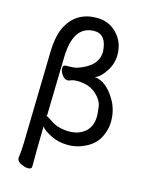

<svg xmlns="http://www.w3.org/2000/svg" viewBox="-135 -800 834 1090"><g transform="rotate(15 282.5 -255.0)"><path d="M310 -54Q374 -54 412 -94Q441 -127 441 -179Q441 -190 436.5 -230.5Q432 -271 390.5 -307Q349 -343 280 -343Q260 -343 246.5 -337.5Q233 -332 227 -332Q208 -332 193.5 -352.5Q179 -373 179 -392Q179 -410 197 -410Q249 -410 266 -417Q379 -456 379 -542Q373 -642 302 -642Q178 -642 174 -452L166 -110L161 -107Q169 -107 200 -85Q245 -54 310 -54ZM138 208Q121 208 96.5 196.5Q72 185 72 165Q77 131 79 78L91 -459Q93 -560 123 -616Q177 -718 297 -718Q363 -718 409 -675Q463 -624 463 -544Q463 -491 432 -445Q401 -399 371 -390Q440 -385 494 -293Q526 -238 526 -170Q526 -124 503.5 -78Q481 -32 430 -5Q379 22 323 22Q267 22 221.5 -1Q176 -24 163 -44Q160 65 160 193Q160 208 138 208Z"/></g></svg>

Font: LXGW WenKai Lite Medium
Style: Regular
Weight: 500
Designer: LXGW / Fontworks Inc.
Foundry: LXGW / Fontworks Inc.
Version: Version 1.511; March 25, 2025